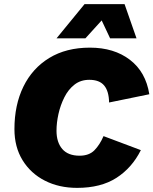

<svg xmlns="http://www.w3.org/2000/svg" viewBox="-20 -901 744 931"><path d="M354 10Q266 10 197.5 -25Q129 -60 89.5 -124Q50 -188 50 -275Q50 -392 93.5 -481Q137 -570 219 -620Q301 -670 416 -670Q533 -670 610 -611Q687 -552 704 -444L509 -404Q508 -459 485 -486.5Q462 -514 413 -514Q371 -514 341 -490.5Q311 -467 292 -429Q273 -391 263.5 -348.5Q254 -306 254 -267Q254 -211 282 -178.5Q310 -146 366 -146Q412 -146 438 -172.5Q464 -199 482 -241L663 -173Q620 -87 544.5 -38.5Q469 10 354 10ZM584 -881 642 -715H514L473 -802L394 -715H254L390 -881Z"/></svg>

Font: Work Sans ExtraBold
Style: Italic
Weight: 800
Italic angle: -13°
Designer: Wei Huang
Foundry: Wei Huang
Version: Version 2.012; ttfautohint (v1.8.3)